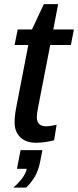

<svg xmlns="http://www.w3.org/2000/svg" viewBox="-20 -668 371 911"><path d="M150.9 9.3Q103 9.3 76.2 -16.8Q49.3 -43 49.3 -87.9Q49.3 -118.2 56.6 -155.8L114.3 -454.6H49.3L64 -528.3H131.8L188 -648.4H255.9L232.9 -528.3H330.6L316.4 -454.6H218.3L160.6 -157.7Q154.8 -128.9 154.8 -112.3Q154.8 -90.3 166 -79.6Q177.2 -68.8 198.2 -68.8Q216.3 -68.8 248.5 -75.7L236.8 -2.4Q191.4 9.3 150.9 9.3ZM170.4 99.6Q162.6 139.2 146.7 167.5Q130.9 195.8 104 222.2H43.5Q99.1 172.9 106.9 132.8H60.5L77.6 44.4H181.2Z"/></svg>

Font: Arimo Medium
Style: Italic
Weight: 500
Italic angle: -12°
Designer: Steve Matteson
Foundry: Monotype Imaging Inc.
Version: Version 1.33